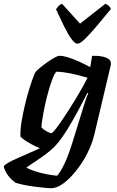

<svg xmlns="http://www.w3.org/2000/svg" viewBox="-86 -795 621 1015"><path d="M185 200Q171 200 147 197.5Q123 195 95 191.5Q67 188 41 182.5Q15 177 -4 171Q-35 148 -49.5 123.5Q-64 99 -66 85Q-64 78 -45.5 67Q-27 56 1.5 43.5Q30 31 62.5 16.5Q95 2 125 -11Q104 -20 80.5 -32.5Q57 -45 40.5 -57Q24 -69 22 -75Q21 -111 28.5 -155Q36 -199 46.5 -243Q57 -287 68.5 -324Q80 -361 89 -385Q98 -409 101 -413Q107 -421 123.5 -435Q140 -449 161 -464Q182 -479 200.5 -489.5Q219 -500 229 -500Q248 -500 275 -491.5Q302 -483 332 -469.5Q362 -456 391 -440L401 -500Q410 -500 426.5 -499.5Q443 -499 460 -495Q477 -491 488.5 -483Q500 -475 500 -460Q500 -458 500 -454.5Q500 -451 499 -448L413 -85Q404 -47 386 -6.5Q368 34 343.5 70.5Q319 107 291.5 136.5Q264 166 236.5 183Q209 200 185 200ZM216 134Q236 111 256.5 67Q277 23 298 -45L356 -233Q364 -258 370.5 -276.5Q377 -295 381 -301L376 -304Q355 -262 327.5 -211Q300 -160 271.5 -113.5Q243 -67 217 -36Q203 -19 181.5 -0.5Q160 18 135.5 35Q111 52 89 66.5Q67 81 53 91Q66 99 95.5 109Q125 119 158.5 125.5Q192 132 216 134ZM186 -91Q190 -91 203.5 -107Q217 -123 235.5 -150Q254 -177 275 -209.5Q296 -242 316 -275Q336 -308 352 -337Q368 -366 377 -384Q327 -399 286.5 -407Q246 -415 212 -416Q201 -404 190 -374.5Q179 -345 168.5 -307Q158 -269 150 -230.5Q142 -192 137.5 -162.5Q133 -133 133 -122Q142 -111 160 -101Q178 -91 186 -91ZM323 -564Q310 -564 292 -588.5Q274 -613 253.5 -654.5Q233 -696 210 -746Q217 -756 223.5 -763.5Q230 -771 242 -775L337 -670L471 -775Q483 -771 490.5 -763Q498 -755 500 -747Q459 -697 423.5 -655Q388 -613 362.5 -588.5Q337 -564 323 -564Z"/></svg>

Font: Texturina Medium 12pt
Style: Bold Italic
Weight: 700
Italic angle: -11°
Version: Version 1.002